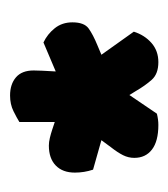

<svg xmlns="http://www.w3.org/2000/svg" viewBox="4 -694 342 391"><g transform="rotate(-90 175.5 -498.0)"><path d="M108 -563 123 -558V-630Q131 -635 145 -642Q159 -649 177 -649Q200 -649 214 -637Q228 -625 228 -601Q228 -596 227.5 -583.5Q227 -571 226 -556L285 -581Q302 -573 314 -558Q326 -543 326 -522Q326 -498 313.5 -489Q301 -480 279 -471L260 -463L307 -397Q300 -375 284 -361Q268 -347 245 -347Q221 -347 209 -360.5Q197 -374 186 -393L178 -406L140 -350Q128 -347 117 -347Q84 -347 67 -360Q50 -373 50 -396Q50 -408 55.5 -419Q61 -430 72 -444L86 -463L26 -480Q20 -498 20 -517Q20 -542 34.5 -556Q49 -570 75 -570Q82 -570 90.5 -568Q99 -566 108 -563Z"/></g></svg>

Font: Baloo 2 Latin ExtraBold
Style: Regular
Weight: 400
Designer: Sarang Kulkarni and Ek Type
Foundry: Ek Type
Version: Version 1.001